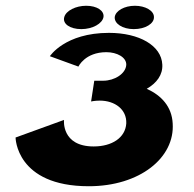

<svg xmlns="http://www.w3.org/2000/svg" viewBox="-20 -646 673 666"><path d="M279 -626C243 -626 209 -609 203 -587C196 -564 222 -545 262 -545C301 -545 335 -564 339 -587C342 -609 316 -626 279 -626ZM448 -626C412 -626 381 -609 378 -587C376 -564 405 -545 444 -545C484 -545 515 -564 514 -587C514 -609 484 -626 448 -626ZM252 -415C252 -415 275 -465 349 -465C386 -465 419 -447 418 -421C416 -390 377 -366 338 -366H307L296 -294C296 -294 309 -297 326 -297C379 -297 420 -266 418 -218C415 -168 368 -138 305 -138C192 -138 202 -230 202 -230L34 -169C34 -169 35 0 288 0C465 0 587 -99 579 -218C576 -276 540 -315 489 -338C524 -358 545 -387 543 -422C540 -488 463 -532 358 -532C205 -532 153 -451 153 -451Z"/></svg>

Font: Hussar Milosc
Style: Bold
Weight: 700
Foundry: Cannot Into Space Fonts
Version: Version 1.02